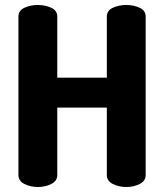

<svg xmlns="http://www.w3.org/2000/svg" viewBox="-20 -751 659 771"><path d="M409 -319H210V-48Q210 -24 185.5 -12Q161 0 132 0Q103 0 78.5 -12Q54 -24 54 -48V-684Q54 -709 78.5 -720Q103 -731 132 -731Q161 -731 185.5 -720Q210 -709 210 -684V-439H409V-684Q409 -709 433.5 -720Q458 -731 487 -731Q516 -731 540.5 -720Q565 -709 565 -684V-48Q565 -24 540.5 -12Q516 0 487 0Q458 0 433.5 -12Q409 -24 409 -48Z"/></svg>

Font: AkaAcidDosis
Style: ExtraBold
Weight: 800
Designer: Edgar Tolentino, Pablo Impallari, Igino Marini, Aka-Acid
Foundry: Edgar Tolentino, Pablo Impallari, Igino Marini, Aka-Acid
Version: Version 1.007